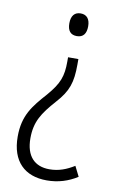

<svg xmlns="http://www.w3.org/2000/svg" viewBox="-84 -583 498 825"><g transform="rotate(10 165.0 -171.0)"><path d="M241 -488C241 -519 227 -537 200 -537C174 -537 159 -520 159 -487C159 -454 173 -438 200 -438C228 -438 241 -456 241 -488ZM224 -318V-342H179V-323C179 -259 167 -226 119 -170C63 -107 25 -62 25 31C25 139 84 195 180 195C230 195 274 181 313 156L291 112C257 133 224 146 183 146C119 146 80 107 80 29C80 -44 107 -84 161 -145C211 -200 224 -240 224 -318Z"/></g></svg>

Font: Noto Sans Arabic UI Cn Lt
Style: Regular
Weight: 300
Width: 3
Designer: Monotype Design Team, Nadine Chahine and Nizar Qandah
Foundry: Monotype Imaging Inc.
Version: Version 2.010